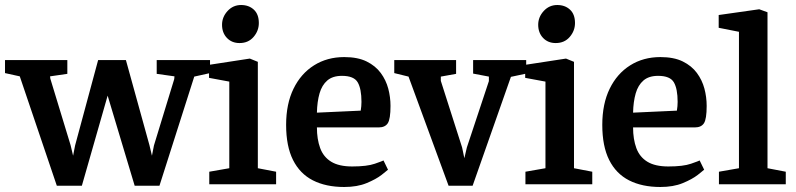

<svg xmlns="http://www.w3.org/2000/svg" viewBox="-42 -736 3178 767"><path d="M185 6 37 -431 -22 -444V-496H227V-441L158 -431L159 -422L240 -156L250 -114L258 -155L350 -496H461L555 -156L565 -114L573 -155L654 -420L655 -431L584 -441V-496H797V-444L734 -430L595 6H496L388 -354L285 6Z M794 0V-50L874 -64V-410L793 -425V-477L956 -502L988 -489V-64L1061 -50V0ZM915 -564Q884 -564 864.5 -584.5Q845 -605 845 -637Q845 -668 867 -692Q889 -716 921 -716Q952 -716 972 -697.5Q992 -679 992 -644Q992 -613 971 -588.5Q950 -564 915 -564Z M1333 11Q1260 11 1208 -15.5Q1156 -42 1128.5 -97Q1101 -152 1101 -237Q1101 -321 1130.5 -381.5Q1160 -442 1212.5 -475Q1265 -508 1333 -508Q1387 -508 1422.5 -490.5Q1458 -473 1479 -444.5Q1500 -416 1509 -382Q1518 -348 1518 -313Q1518 -260 1507 -243.5Q1496 -227 1471 -227H1224Q1224 -180 1237 -144.5Q1250 -109 1281 -90Q1312 -71 1365 -71Q1424 -71 1455.5 -82Q1487 -93 1490 -95L1508 -58Q1504 -54 1482 -37Q1460 -20 1422.5 -4.5Q1385 11 1333 11ZM1224 -286 1399 -294Q1402 -312 1402 -329Q1402 -381 1387 -407Q1372 -433 1324 -433Q1287 -433 1265.5 -414.5Q1244 -396 1234.5 -363Q1225 -330 1224 -286Z M1750 6 1590 -430 1533 -444V-496H1780V-441L1719 -430V-413L1804 -147L1813 -104L1823 -147L1911 -412V-430L1848 -442V-496H2060V-442L1999 -429L1846 6Z M2057 0V-50L2137 -64V-410L2056 -425V-477L2219 -502L2251 -489V-64L2324 -50V0ZM2178 -564Q2147 -564 2127.5 -584.5Q2108 -605 2108 -637Q2108 -668 2130 -692Q2152 -716 2184 -716Q2215 -716 2235 -697.5Q2255 -679 2255 -644Q2255 -613 2234 -588.5Q2213 -564 2178 -564Z M2596 11Q2523 11 2471 -15.5Q2419 -42 2391.5 -97Q2364 -152 2364 -237Q2364 -321 2393.5 -381.5Q2423 -442 2475.5 -475Q2528 -508 2596 -508Q2650 -508 2685.5 -490.5Q2721 -473 2742 -444.5Q2763 -416 2772 -382Q2781 -348 2781 -313Q2781 -260 2770 -243.5Q2759 -227 2734 -227H2487Q2487 -180 2500 -144.5Q2513 -109 2544 -90Q2575 -71 2628 -71Q2687 -71 2718.5 -82Q2750 -93 2753 -95L2771 -58Q2767 -54 2745 -37Q2723 -20 2685.5 -4.5Q2648 11 2596 11ZM2487 -286 2662 -294Q2665 -312 2665 -329Q2665 -381 2650 -407Q2635 -433 2587 -433Q2550 -433 2528.5 -414.5Q2507 -396 2497.5 -363Q2488 -330 2487 -286Z M2830 0V-50L2910 -64V-609L2829 -625V-676L2991 -699L3024 -687V-64L3097 -50V0Z"/></svg>

Font: Faustina SemiBold
Style: Regular
Weight: 600
Designer: Alfonso Garcia
Foundry: http://www.omnibus-type.com
Version: Version 1.200